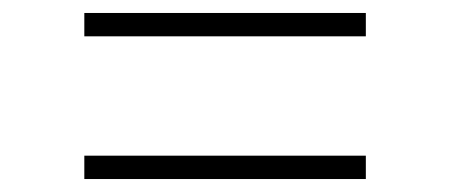

<svg xmlns="http://www.w3.org/2000/svg" viewBox="-20 -513 694 296"><path d="M110 -457V-493H544V-457ZM110 -237V-273H544V-237Z"/></svg>

Font: Savate ExtraLight
Style: Regular
Weight: 200
Designer: Max Esnée
Foundry: Plomb Type
Version: Version 2.000